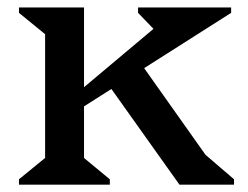

<svg xmlns="http://www.w3.org/2000/svg" viewBox="-20 -504 678 524"><path d="M469.8 0 258 -297.7 344.9 -358.3 564.8 -47.7 500.5 -51.8V-116.1L618.7 -14.7V0ZM31.8 0V-14.7L119.1 -86L103.1 -58V-425.6L119.1 -397.6L31.8 -468.9V-483.6H209.3V-52.7L194.2 -85.3L279.7 -14.7V0ZM191.4 -202.3V-251L427.1 -449L439.9 -398.2H425L356.8 -468.9V-483.6H610.8V-468.9Z"/></svg>

Font: Platypi Light
Style: Regular
Weight: 300
Designer: David Sargent
Foundry: Bolt Cutter Type
Version: Version 1.200